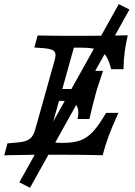

<svg xmlns="http://www.w3.org/2000/svg" viewBox="-21 -739 642 914"><path d="M52.4 -0.8Q25 -0.8 -0.8 0.8L14.5 -56.5L59.7 -60.5Q89.5 -62.9 106 -69.8Q122.6 -76.6 131.9 -89.5Q141.1 -102.4 147.6 -125.8L237.1 -445.2Q244.4 -468.5 243.1 -481.5Q241.9 -494.4 228.6 -500.8Q215.3 -507.3 185.5 -509.7L142.7 -512.9L158.1 -570.2Q219.4 -568.5 305.6 -568.5H310.5H392.7Q496.8 -568.5 587.1 -571Q577.4 -527.4 572.6 -492.3Q567.7 -457.3 566.9 -409.7H508.1Q497.6 -451.6 483.5 -473Q469.4 -494.4 441.9 -503.2Q414.5 -512.1 363.7 -512.1H330.6L222.6 -125Q214.5 -96.8 216.1 -83.1Q217.7 -69.4 229.8 -64.1Q241.9 -58.9 269.4 -58.9H281.5Q330.6 -58.9 363.3 -71.4Q396 -83.9 423.4 -114.1Q450.8 -144.4 483.9 -201.6H542.7Q514.5 -140.3 497.2 -94Q479.8 -47.6 467.7 0Q375.8 -2.4 275 -2.4H149.2H152.4Q116.9 -2.4 52.4 -0.8ZM251.6 -315.3H407.3L391.1 -258.9H235.5ZM275 -258.9 315.3 -315.3Q341.9 -315.3 359.7 -325.4Q377.4 -335.5 389.5 -354Q401.6 -372.6 412.9 -401.6H469.4Q453.2 -354 439.5 -310.5L433.1 -287.1Q418.5 -233.9 404.8 -172.6H348.4Q357.3 -216.1 342.7 -237.5Q328.2 -258.9 275 -258.9ZM71 129 544.4 -719.4 595.2 -693.5 121.8 154.8Z"/></svg>

Font: Playfair Micro SmCond SmLight
Style: Italic
Weight: 360
Width: 4
Italic angle: -15.6°
Designer: Claus Eggers Sørensen
Foundry: Claus Eggers Sørensen
Version: Version 2.203;Glyphs 3.3 (3326)